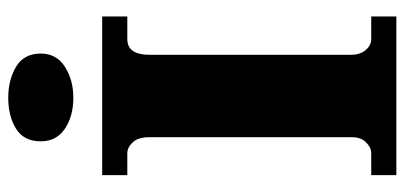

<svg xmlns="http://www.w3.org/2000/svg" viewBox="-278 -704 982 466"><g transform="rotate(-90 213.0 -471.0)"><path d="M21 0V-61H74Q88 -61 100.5 -73.5Q113 -86 113 -108V-600Q113 -627 100.5 -640Q88 -653 74 -653H21V-714H406V-653H351Q313 -653 313 -599V-110Q313 -88 324.5 -74.5Q336 -61 351 -61H406V0ZM209 -784Q164 -784 133.5 -804.5Q103 -825 103 -863Q103 -904 133.5 -923Q164 -942 209 -942Q252 -942 284 -923Q316 -904 316 -863Q316 -825 284 -804.5Q252 -784 209 -784Z"/></g></svg>

Font: Noto Serif Telugu Black
Style: Regular
Weight: 900
Designer: Jelle Bosma - Monotype Design Team
Foundry: Monotype Imaging Inc.
Version: Version 2.005; ttfautohint (v1.8.4.7-5d5b)